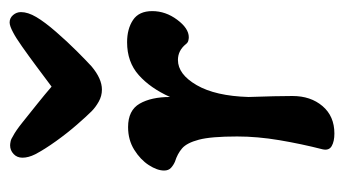

<svg xmlns="http://www.w3.org/2000/svg" viewBox="-174 -512 698 389"><g transform="rotate(-90 174.5 -318.0)"><path d="M98 11Q82 11 72.5 5.5Q63 0 66 -13Q77 -56 84.5 -100.5Q92 -145 92 -186Q92 -239 85.5 -263.5Q79 -288 68 -297.5Q57 -307 41 -312Q34 -315 28.5 -320Q23 -325 23 -334Q23 -348 34 -365Q45 -382 65 -394.5Q85 -407 111 -407Q145 -407 158.5 -383.5Q172 -360 172 -322Q190 -362 216.5 -385.5Q243 -409 283 -409Q310 -409 328 -397Q346 -385 346 -358Q346 -331 328.5 -307.5Q311 -284 293 -284Q290 -284 286 -285Q282 -286 279 -290Q266 -306 247 -306Q218 -306 196 -268Q174 -230 172 -163Q173 -138 173.5 -112Q174 -86 174 -74Q174 -37 153.5 -13Q133 11 98 11ZM187 -460Q174 -460 162.5 -466.5Q151 -473 143 -481Q133 -491 116 -510.5Q99 -530 82.5 -553Q66 -576 56 -595Q49 -609 49 -621Q49 -632 56.5 -639Q64 -646 74 -646Q77 -646 82 -645Q87 -644 93 -640Q103 -635 120.5 -621Q138 -607 158 -591Q178 -575 193 -562Q213 -577 234.5 -593Q256 -609 274.5 -622Q293 -635 303 -640Q316 -647 323 -647Q332 -647 338 -640Q344 -633 344 -624Q344 -610 334 -593Q324 -576 304 -553Q284 -530 264.5 -510.5Q245 -491 234 -481Q209 -460 187 -460Z"/></g></svg>

Font: Akaya Kanadaka
Style: Regular
Weight: 400
Designer: Vaishnavi Murthy Yerkadithaya, Juan Luis Blanco Aristondo
Version: Version 1.002; ttfautohint (v1.8.3)